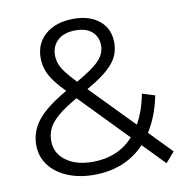

<svg xmlns="http://www.w3.org/2000/svg" viewBox="-80 -781 830 868"><g transform="rotate(-10 334.5 -347.0)"><path d="M615 11 518 -89Q428 6 284 6Q216 6 162.5 -16.5Q109 -39 79 -79Q49 -119 49 -172Q49 -234 89 -284.5Q129 -335 225 -390Q174 -442 155.5 -478.5Q137 -515 137 -556Q137 -623 185 -664Q233 -705 314 -705Q388 -705 432.5 -668Q477 -631 477 -566Q477 -513 442 -471.5Q407 -430 321 -381L513 -184Q545 -240 560 -318L618 -300Q599 -206 556 -139L656 -36ZM476 -132 265 -349Q209 -317 177 -290Q145 -263 132 -236.5Q119 -210 119 -179Q119 -122 165.5 -87.5Q212 -53 288 -53Q405 -53 476 -132ZM281 -422Q357 -465 386.5 -496Q416 -527 416 -565Q416 -604 389.5 -628Q363 -652 314 -652Q261 -652 232 -625.5Q203 -599 203 -557Q203 -537 209.5 -518.5Q216 -500 233 -477Q250 -454 281 -422Z"/></g></svg>

Font: Montserrat
Style: Regular
Weight: 400
Designer: Julieta Ulanovsky
Foundry: Julieta Ulanovsky
Version: Version 9.000; ttfautohint (v1.8.4.7-5d5b)